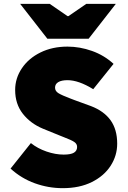

<svg xmlns="http://www.w3.org/2000/svg" viewBox="-20 -968 666 1001"><path d="M35 -89 141 -222Q176 -194 222.5 -178Q269 -162 312 -162Q349 -162 365.5 -172Q382 -182 382 -202Q382 -218 367 -228Q352 -238 315 -252L290 -262L204 -297Q139 -324 99 -375Q59 -426 59 -499Q59 -560 94 -612Q129 -664 191 -694.5Q253 -725 332 -725Q396 -725 459.5 -702.5Q523 -680 572 -635L466 -503Q390 -550 332 -550Q301 -550 284 -540Q267 -530 267 -511Q267 -493 285 -482Q303 -471 348 -454L369 -446L454 -415Q522 -389 556.5 -341Q591 -293 591 -219Q591 -157 557 -104Q523 -51 459 -19Q395 13 307 13Q232 13 161.5 -12.5Q91 -38 35 -89ZM85 -948H239L332 -884H337L430 -948H584L442 -766H227Z"/></svg>

Font: Nebula Sans Black
Style: Regular
Weight: 900
Designer: Paul D. Hunt for Adobe (as Source Sans)
Foundry: Nebula Entertainment & Broadcasting LLC
Version: Version 1.010